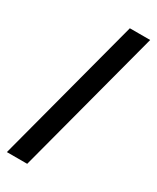

<svg xmlns="http://www.w3.org/2000/svg" viewBox="-236 -865 876 1072"><g transform="rotate(30 202.0 -329.0)"><path d="M12.5 142 261.5 -800H392.5L143.5 142Z"/></g></svg>

Font: Trispace Condensed SemiBold
Style: Regular
Weight: 600
Width: 3
Designer: Tyler Finck
Foundry: Etcetera Type Company
Version: Version 1.210; ttfautohint (v1.8.3)